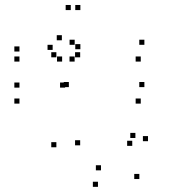

<svg xmlns="http://www.w3.org/2000/svg" viewBox="-20 -710 660 752"><path d="M531.3 -304.2V-324.2H511.3V-304.2ZM545.5 -368.8V-388.8H525.5V-368.8ZM249.7 -368.8V-388.8H229.7V-368.8ZM235.2 -366.8V-386.8H215.2V-366.8ZM56.2 -366.8V-386.8H36.2V-366.8ZM56.2 -304.2V-324.2H36.2V-304.2ZM525.8 -8.8V-28.8H505.8V-8.8ZM559.7 -157V-177H539.7V-157ZM510.3 -169.5V-189.5H490.3V-169.5ZM498 -138.7V-158.7H478V-138.7ZM375.5 -42.8V-62.8H355.5V-42.8ZM294 -140.8V-160.8H274V-140.8ZM294 -485.5V-505.5H274V-485.5ZM272.3 -468.8V-488.8H252.3V-468.8ZM531.3 -468.8V-488.8H511.3V-468.8ZM545.5 -534.5V-554.5H525.5V-534.5ZM272.5 -534.5V-554.5H252.5V-534.5ZM294.8 -517.2V-537.2H274.8V-517.2ZM294.8 -670.5V-690.5H274.8V-670.5ZM257.2 -670.5V-690.5H237.2V-670.5ZM186.2 -514.5V-534.5H166.2V-514.5ZM222.3 -552.2V-572.2H202.3V-552.2ZM56.2 -508.2V-528.2H36.2V-508.2ZM56.2 -468.8V-488.8H36.2V-468.8ZM223.3 -468.8V-488.8H203.3V-468.8ZM200.8 -485.5V-505.5H180.8V-485.5ZM200.8 -133.2V-153.2H180.8V-133.2ZM363.7 21.8V1.8H343.7V21.8Z"/></svg>

Font: Monaspace Xenon Dots Var
Style: Regular
Weight: 400
Designer: Riley Cran and the Lettermatic Team
Version: Version 1.100 (Monaspace Xenon Dots)